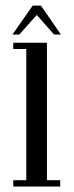

<svg xmlns="http://www.w3.org/2000/svg" viewBox="-20 -679 270 699"><path d="M25.4 -553.2 99.1 -658.7H128.9L201.7 -553.2H176.8L113.8 -624.5L50.3 -553.2ZM28.3 0V-22.9H75.7V-500.5H28.3V-523.4H150.9V-22.9H199.2V0Z"/></svg>

Font: Imbue
Style: Regular
Weight: 400
Designer: Tyler Finck
Foundry: Etcetera Type Company
Version: Version 0.910